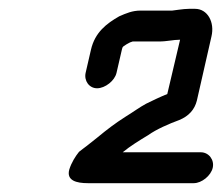

<svg xmlns="http://www.w3.org/2000/svg" viewBox="-20 -700 503 435"><path d="M244 -535 256 -587C257 -590 257 -592 258 -593C258 -595 275 -605 278 -605C279 -606 281 -606 282 -606H340C359 -606 372 -610 388 -610L359 -487C344 -481 323 -471 311 -465C296 -457 280 -445 265 -436C240 -420 223 -407 200 -388L176 -369C171 -365 165 -361 159 -356C151 -346 142 -332 137 -316C130 -291 153 -285 179 -285H419C437 -285 458 -302 462 -320C466 -338 453 -355 435 -355H258C275 -369 296 -382 316 -394C334 -407 364 -420 386 -428C408 -437 421 -452 426 -472L459 -617C467 -650 450 -680 422 -680H408C401 -680 393 -679 385 -678L370 -676H298C280 -676 266 -670 250 -663C222 -647 195 -627 186 -587L174 -535C170 -517 182 -500 200 -500C218 -500 240 -517 244 -535Z"/></svg>

Font: Electronic
Style: BdIt
Weight: 700
Version: Version 1.011